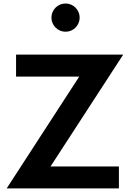

<svg xmlns="http://www.w3.org/2000/svg" viewBox="-20 -1056 735 1076"><path d="M17.3 0 424.1 -626.8H70V-750H670.5L263.2 -123.2H646.4V0ZM347.3 -878.2Q330.9 -878.2 316.6 -884.3Q302.3 -890.5 291.4 -901.4Q280.5 -912.3 274.3 -926.6Q268.2 -940.9 268.2 -957.3Q268.2 -973.6 274.3 -988Q280.5 -1002.3 291.4 -1013.2Q302.3 -1024.1 316.6 -1030.2Q330.9 -1036.4 347.3 -1036.4Q363.6 -1036.4 378 -1030.2Q392.3 -1024.1 403.2 -1013.2Q414.1 -1002.3 420.2 -988Q426.4 -973.6 426.4 -957.3Q426.4 -940.9 420.2 -926.6Q414.1 -912.3 403.2 -901.4Q392.3 -890.5 378 -884.3Q363.6 -878.2 347.3 -878.2Z"/></svg>

Font: Spartan
Style: Bold
Weight: 700
Designer: Matt Bailey, Mirko Velimirovic
Foundry: Matt Bailey
Version: Version 1.005